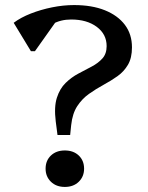

<svg xmlns="http://www.w3.org/2000/svg" viewBox="-20 -726 585 758"><path d="M207 -193 200 -247Q193 -304 204.5 -340Q216 -376 239 -398.5Q262 -421 289.5 -435.5Q317 -450 342.5 -463.5Q368 -477 384.5 -495.5Q401 -514 401 -544Q401 -591 362 -620Q323 -649 261 -649Q178 -649 133 -577V-672H223L118 -524H102L34 -636Q62 -657 101.5 -672.5Q141 -688 185.5 -697Q230 -706 272 -706Q343 -706 394 -685.5Q445 -665 473 -628Q501 -591 501 -539Q501 -497 485 -470Q469 -443 443.5 -425Q418 -407 388.5 -391Q359 -375 331.5 -355.5Q304 -336 285 -307Q266 -278 261 -232L257 -193ZM236 12Q202 12 181 -8.5Q160 -29 160 -60Q160 -92 181 -112Q202 -132 236 -132Q270 -132 291 -112Q312 -92 312 -60Q312 -29 291 -8.5Q270 12 236 12Z"/></svg>

Font: Platypi Light Light
Style: Regular
Weight: 300
Version: Version 1.200